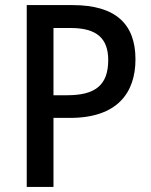

<svg xmlns="http://www.w3.org/2000/svg" viewBox="-20 -734 594 754"><path d="M265 -714H85V0H190V-271H255C442 -271 512 -371 512 -501C512 -639 435 -714 265 -714ZM258 -624C359 -624 405 -584 405 -498C405 -398 352 -360 244 -360H190V-624Z"/></svg>

Font: Noto Sans Thai Looped SemiCondensed Medium
Style: Regular
Weight: 500
Width: 4
Designer: Sasikarn Vongin, Ben Mitchell
Foundry: The Fontpad Ltd
Version: Version 1.001